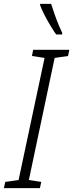

<svg xmlns="http://www.w3.org/2000/svg" viewBox="-74 -971 378 991"><path d="M-54 0 -47 -32 22 -42 156 -672 91 -682 97 -714H284L277 -682L208 -672L75 -42L139 -32L132 0ZM216 -793Q203 -811 187 -837.5Q171 -864 156.5 -892Q142 -920 133 -944V-951H190Q202 -913 215.5 -876Q229 -839 247 -802V-793Z"/></svg>

Font: Noto Sans ExtraCondensed Light
Style: Italic
Weight: 300
Width: 2
Italic angle: -12°
Designer: Monotype Design Team
Foundry: Monotype Imaging Inc.
Version: Version 2.013; ttfautohint (v1.8.4.7-5d5b)